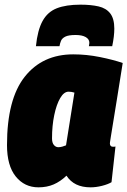

<svg xmlns="http://www.w3.org/2000/svg" viewBox="-20 -793 546 823"><path d="M368 10Q297 10 265 -40Q239 -15 210 -2.5Q181 10 145 10Q85 10 47.5 -36.5Q10 -83 10 -171Q10 -368 86 -464Q162 -560 294 -560Q351 -560 408 -548.5Q465 -537 506 -523Q491 -428 481 -366.5Q471 -305 465 -268Q459 -231 456 -212.5Q453 -194 452 -187Q451 -180 451 -179Q451 -164 464 -164Q466 -164 469 -164Q472 -164 475 -165L458 -12Q443 -3 417.5 3.5Q392 10 368 10ZM263 -170 299 -396Q293 -398 286.5 -399Q280 -400 274 -400Q254 -400 238 -372.5Q222 -345 212.5 -299.5Q203 -254 203 -200Q203 -181 211 -171.5Q219 -162 230 -162Q238 -162 247 -164.5Q256 -167 263 -170ZM325 -773Q370 -773 402.5 -765.5Q435 -758 452.5 -735.5Q470 -713 470 -670Q470 -638 461 -595H361Q362 -601 362.5 -604.5Q363 -608 363 -610Q363 -625 347.5 -634Q332 -643 304 -643Q274 -643 260 -636Q246 -629 241.5 -618Q237 -607 235 -595H134Q141 -664 162.5 -703Q184 -742 223.5 -757.5Q263 -773 325 -773Z"/></svg>

Font: Georama SemiCondensed Black
Style: Italic
Weight: 900
Width: 4
Italic angle: -9°
Designer: Jean-Baptiste Levee
Foundry: Production Type
Version: Version 1.000